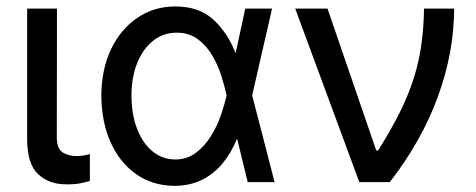

<svg xmlns="http://www.w3.org/2000/svg" viewBox="-20 -573 1496 604"><path d="M65.4 -545.9H159.2L158.7 -140.6Q159.2 -103.5 178.2 -92.8Q197.3 -82 220.2 -82Q231.9 -82 244.4 -84.2Q256.8 -86.4 262.7 -88.4V-3.9Q250.5 0 232.2 3.7Q213.9 7.3 188 6.8Q134.3 7.3 99.6 -25.4Q64.9 -58.1 65.4 -137.7Z M527.3 11.7Q458.5 10.7 407.2 -25.9Q356 -62.5 327.6 -126.2Q299.3 -189.9 298.8 -272.5Q299.3 -355 329.3 -418Q359.4 -481 411.9 -516.8Q464.4 -552.7 531.7 -552.7Q605.5 -552.7 650.4 -512Q695.3 -471.2 720.7 -406.7H756.3L772.9 -274.4L843.8 0H759.3L692.4 -274.4Q687 -300.3 676.5 -333.7Q666 -367.2 647.9 -398.2Q629.9 -429.2 602.3 -449.7Q574.7 -470.2 535.6 -470.2Q493.7 -470.2 461.7 -444.8Q429.7 -419.4 411.6 -374.8Q393.6 -330.1 393.6 -272Q393.6 -214.8 410.6 -169.4Q427.7 -124 458.7 -97.9Q489.7 -71.8 530.8 -71.3Q568.4 -71.3 596.2 -92.3Q624 -113.3 643.6 -144.8Q663.1 -176.3 674.8 -210.4Q686.5 -244.6 692.4 -271.5L751.5 -545.9H835.9L772.9 -271.5L756.3 -135.3H725.1Q707.5 -92.3 680.2 -59.1Q652.8 -25.9 615 -7.1Q577.1 11.7 527.3 11.7Z M1110.4 0 908.7 -545.9H1010.3L1163.6 -99.6H1169.4Q1212.9 -168.5 1240.7 -225.8Q1268.6 -283.2 1284.2 -335.2Q1299.8 -387.2 1306.4 -438.5Q1313 -489.7 1314 -545.9H1408.7Q1408.2 -407.7 1357.4 -268.6Q1306.6 -129.4 1206.1 0Z"/></svg>

Font: Inter Cardless Tabular
Style: Regular
Weight: 400
Designer: Rasmus Andersson
Foundry: rsms
Version: Version 4.000;git-4fc901f